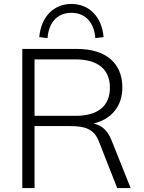

<svg xmlns="http://www.w3.org/2000/svg" viewBox="-20 -953 728 973"><path d="M93 0H155V-314H335C409 -314 457 -301 482 -234L574 0H642L544 -245C524 -294 493 -319 454 -327C542 -348 600 -412 600 -510C600 -633 516 -705 371 -705H93ZM363 -366H155V-652H363C477 -652 537 -601 537 -509C537 -416 477 -366 363 -366ZM179 -765 221 -760C227 -841 272 -888 342 -888C411 -888 457 -841 463 -760L505 -765C496 -869 431 -933 342 -933C253 -933 188 -869 179 -765Z"/></svg>

Font: Poppy and Pepper Light
Style: Regular
Weight: 300
Designer: Thy Ha
Foundry: Thy Ha
Version: Version 0.001;Glyphs 3.2 (3227)